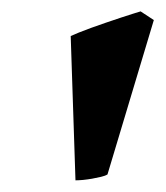

<svg xmlns="http://www.w3.org/2000/svg" viewBox="-20 -718 288 334"><path d="M167 -414.6Q163.1 -412.1 155.8 -410.4Q148.4 -408.7 140.4 -407.2Q132.3 -405.8 124.5 -405Q116.7 -404.3 111.3 -404.3L103 -655.3Q106.9 -657.2 116.5 -661.1Q126 -665 138.2 -669.4Q150.4 -673.8 164.1 -678.5Q177.7 -683.1 190.2 -687.3Q202.6 -691.4 211.9 -694.3Q221.2 -697.3 224.6 -698.2L247.6 -683.1Z"/></svg>

Font: Gentium Book Basic
Style: Bold Italic
Weight: 700
Italic angle: -8°
Designer: J. Victor Gaultney and Annie Olsen
Foundry: SIL International
Version: Version 1.102; 2013; Maintenance release